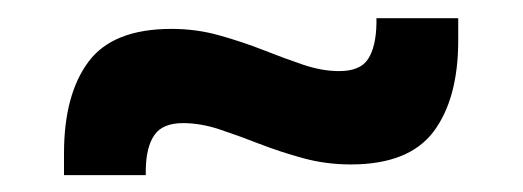

<svg xmlns="http://www.w3.org/2000/svg" viewBox="-20 -420 588 216"><path d="M374.5 -235Q347 -235 321.2 -242Q295.5 -249 271.8 -258.2Q248 -267.5 226.8 -274.5Q205.5 -281.5 186 -281.5Q163 -281.5 153.8 -268.2Q144.5 -255 144 -229.5V-223H52V-247.5Q52 -313.5 79.5 -350.5Q107 -387.5 173 -387.5Q201 -387.5 226.8 -380.2Q252.5 -373 276 -363.8Q299.5 -354.5 321 -347.2Q342.5 -340 361.5 -340Q385.5 -340 394.2 -353.8Q403 -367.5 403.5 -393.5V-399.5H495.5V-374.5Q495.5 -309 467.8 -272Q440 -235 374.5 -235Z"/></svg>

Font: Anek Latin SemiBold
Style: Regular
Weight: 600
Designer: Yesha Goshar
Foundry: Ek Type
Version: Version 1.003